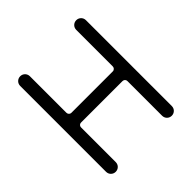

<svg xmlns="http://www.w3.org/2000/svg" viewBox="-206 -978 1148 1148"><g transform="rotate(-45 368.0 -404.0)"><path d="M564 -458C564 -447 555 -437 543 -437H192C181 -437 172 -447 172 -458V-767C172 -790 154 -808 131 -808C108 -808 90 -790 90 -767V-41C90 -18 108 0 131 0C154 0 172 -18 172 -41V-335C172 -346 181 -355 192 -355H543C555 -355 564 -346 564 -335V-41C564 -18 582 0 605 0C628 0 646 -18 646 -41V-767C646 -790 628 -808 605 -808C582 -808 564 -790 564 -767Z"/></g></svg>

Font: Fabada
Style: Regular
Weight: 400
Designer: deFharo
Foundry: deFharo.com
Version: Version 4.000 2011 initial release